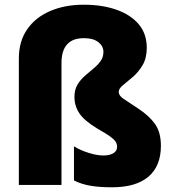

<svg xmlns="http://www.w3.org/2000/svg" viewBox="-20 -785 730 815"><path d="M603 -582Q603 -538 585 -508Q567 -478 543.5 -458Q520 -438 502 -423.5Q484 -409 484 -395Q484 -379 504.5 -365.5Q525 -352 567 -324Q614 -293 638.5 -258Q663 -223 663 -166Q663 -80 610 -35Q557 10 456 10Q402 10 364 3.5Q326 -3 294 -19V-164Q319 -148 355 -136.5Q391 -125 419 -125Q445 -125 461 -134.5Q477 -144 477 -161Q477 -173 471.5 -182.5Q466 -192 448.5 -205Q431 -218 395 -238Q337 -273 316.5 -304.5Q296 -336 296 -373Q296 -404 308.5 -425Q321 -446 339.5 -462.5Q358 -479 376 -493.5Q394 -508 406.5 -525Q419 -542 419 -565Q419 -589 397.5 -606Q376 -623 336 -623Q241 -623 241 -517V0H60V-537Q60 -609 95 -660Q130 -711 192.5 -738Q255 -765 336 -765Q413 -765 473.5 -744Q534 -723 568.5 -682.5Q603 -642 603 -582Z"/></svg>

Font: Noto Sans Ethiopic SemiCondensed Black
Style: Regular
Weight: 900
Width: 4
Designer: Monotype Design Team
Foundry: Monotype Imaging Inc.
Version: Version 2.102; ttfautohint (v1.8.4.7-5d5b)